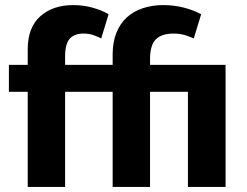

<svg xmlns="http://www.w3.org/2000/svg" viewBox="-20 -735 971 755"><path d="M268 -715Q307 -715 343.5 -705Q380 -695 407 -679L378 -584Q362 -592 345.5 -597.5Q329 -603 309 -603Q272 -603 254 -582.5Q236 -562 236 -513V-480H423V-521Q423 -569 437.5 -605.5Q452 -642 478 -666Q504 -690 541 -702.5Q578 -715 622 -715Q664 -715 703 -705Q742 -695 771 -679L742 -584Q724 -592 705 -597.5Q686 -603 663 -603Q615 -603 592.5 -580Q570 -557 570 -503V-480H867V0H719V-374H570V0H423V-374H236V0H89V-374H15V-480H89V-541Q89 -627 138.5 -671Q188 -715 268 -715Z"/></svg>

Font: Mukta Vaani ExtraBold
Style: Regular
Weight: 800
Designer: Noopur Datye, Girish Dalvi, Yashodeep Gholap, Pallavi Karambelkar
Foundry: Ek Type
Version: Version 2.538;PS 1.000;hotconv 16.6.51;makeotf.lib2.5.65220;